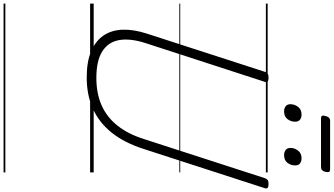

<svg xmlns="http://www.w3.org/2000/svg" viewBox="-417 -968 1870 1076"><g transform="rotate(90 518.0 -430.0)"><path d="M414 19Q326 19 268 -5.5Q210 -30 179.5 -74.5Q149 -119 146.5 -180.5Q144 -242 168 -317L383 -981Q386 -991 393 -995.5Q400 -1000 416 -1000Q430 -1000 436.5 -995.5Q443 -991 439 -980L222 -312Q194 -226 204.5 -164Q215 -102 267.5 -68.5Q320 -35 417 -35Q504 -35 570.5 -64.5Q637 -94 684.5 -154Q732 -214 760 -304L979 -981Q983 -991 989.5 -995.5Q996 -1000 1012 -1000Q1041 -1000 1035 -980L815 -301Q781 -194 725 -123Q669 -52 591.5 -16.5Q514 19 414 19ZM604 -1087Q587 -1087 575.5 -1096Q564 -1105 564 -1123Q564 -1146 579 -1165.5Q594 -1185 622 -1185Q639 -1185 650.5 -1176.5Q662 -1168 662 -1149Q662 -1125 647.5 -1106Q633 -1087 604 -1087ZM849 -1087Q832 -1087 820.5 -1096Q809 -1105 809 -1123Q809 -1146 824 -1165.5Q839 -1185 867 -1185Q884 -1185 895.5 -1176.5Q907 -1168 907 -1149Q907 -1125 892.5 -1106Q878 -1087 849 -1087ZM643 -1294Q632 -1294 629 -1300.5Q626 -1307 630 -1318Q633 -1332 639.5 -1338.5Q646 -1345 657 -1345H929Q941 -1345 943.5 -1338Q946 -1331 943 -1318Q940 -1306 933.5 -1300Q927 -1294 915 -1294ZM0 475H946V485H0ZM0 -20H946V0H0ZM0 -505H946V-500H0ZM0 -995H946V-985H0Z"/></g></svg>

Font: Playwrite SK Guides
Style: Regular
Weight: 400
Designer: Veronika Burian, José Scaglione
Foundry: TypeTogether
Version: Version 1.003